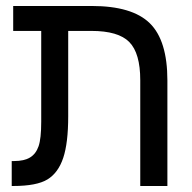

<svg xmlns="http://www.w3.org/2000/svg" viewBox="-20 -619 640 639"><path d="M117.2 -516.1H23.9V-599.1H285.2Q419.9 -599.1 478.5 -541.7Q537.1 -484.4 537.1 -351.1V0H446.8V-352.1Q446.8 -441.9 410.4 -479Q374 -516.1 284.2 -516.1H207V-231.9Q207 -143.1 190.4 -93.5Q173.8 -43.9 138.2 -22Q102.5 0 23.9 0H19V-83H26.9Q60.5 -83 80.1 -95Q99.6 -106.9 108.4 -132.3Q117.2 -157.7 117.2 -213.9Z"/></svg>

Font: Liberation Mono
Style: Regular
Weight: 400
Monospace: yes
Designer: Steve Matteson
Foundry: Ascender Corporation
Version: Version 2.1.5